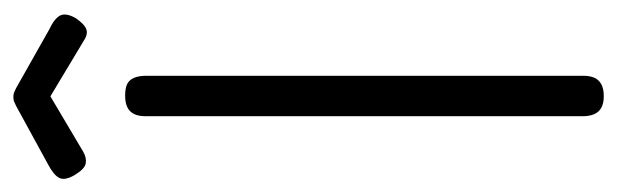

<svg xmlns="http://www.w3.org/2000/svg" viewBox="-356 -560 901 280"><g transform="rotate(-90 94.0 -419.5)"><path d="M94 11Q84 11 77.5 7.5Q71 4 68 -3Q65 -10 65 -20V-657Q65 -668 68.5 -674.5Q72 -681 78.5 -684Q85 -687 95 -687Q106 -687 112 -684Q118 -681 121 -674Q124 -667 124 -656V-19Q124 -9 121 -2.5Q118 4 111.5 7.5Q105 11 94 11ZM93 -850Q97 -850 99.5 -849Q102 -848 106 -846L191 -798Q208 -790 212 -781.5Q216 -773 208 -759Q199 -746 191.5 -743.5Q184 -741 174 -748L94 -796L13 -748Q4 -743 -4 -744.5Q-12 -746 -21 -761Q-29 -775 -25 -783Q-21 -791 -6 -799L80 -846Q84 -848 86.5 -849Q89 -850 93 -850Z"/></g></svg>

Font: Fredoka SemiCondensed Light
Style: Regular
Weight: 300
Width: 4
Designer: Ben Nathan
Foundry: Milena B. Brandão, Ben Nathan
Version: Version 2.001